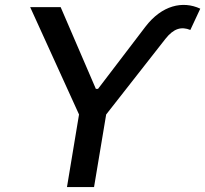

<svg xmlns="http://www.w3.org/2000/svg" viewBox="-20 -756 829 776"><path d="M101.9 -727.3 299.4 -293.3 250.7 0H360.1L409.1 -293.3L648.4 -598.7C682.2 -641.7 713.4 -649.5 749.3 -634.9L789.4 -720.9C718.8 -753.9 634.2 -735.1 567.5 -647.7L376.1 -396.7H367.5L225.1 -727.3Z"/></svg>

Font: Margiela Sans Medium
Style: Italic
Weight: 500
Italic angle: -9.39999°
Designer: Stefan Endress, Andreas Faust
Version: Version 1.100;FEAKit 1.0